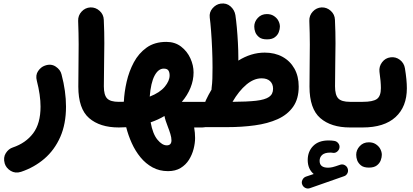

<svg xmlns="http://www.w3.org/2000/svg" viewBox="-20 -686 2394 1112"><path d="M239.3 -305.7Q274.9 -318.8 302.5 -300.5Q330.1 -282.2 336.4 -254.9Q362.3 -157.2 362.3 -68.4Q362.3 31.7 329.1 107.2Q295.9 182.6 237.1 233.2Q178.2 283.7 102.1 309.1Q68.8 319.8 42.2 303.7Q15.6 287.6 7.3 260.7Q-2.4 226.1 13.7 200.9Q29.8 175.8 54.2 168Q129.4 142.6 172.1 85.9Q214.8 29.3 214.8 -68.4Q214.8 -134.8 193.4 -217.8Q184.6 -251 200.7 -274.4Q216.8 -297.9 239.3 -305.7Z M433.6 -184.1Q433.6 -249 434.6 -307.9Q435.5 -366.7 435.5 -428.7Q435.5 -490.7 432.6 -565.4Q431.6 -596.2 452.6 -618.9Q473.6 -641.6 503.9 -643.1Q534.2 -644 557.1 -623Q580.1 -602.1 581.1 -571.3Q584.5 -498 584.2 -435.3Q584 -372.6 582.8 -312.5Q581.5 -252.4 581.5 -186Q581.5 -135.7 600.3 -116Q619.1 -96.2 668 -96.2H668.5Q699.2 -96.2 720.7 -74.5Q742.2 -52.7 742.2 -22Q742.2 8.3 720.7 30.3Q699.2 52.2 668.5 52.2H668Q558.6 52.2 496.1 -2Q433.6 -56.2 433.6 -184.1Z M594.2 -22Q594.2 -52.7 616.2 -74.5Q638.2 -96.2 668.5 -96.2Q683.1 -96.2 697.3 -96.7Q699.7 -151.9 713.4 -212.2Q727.1 -272.5 755.1 -325Q783.2 -377.4 829.3 -410.4Q875.5 -443.4 943.4 -443.4Q993.2 -443.4 1028.6 -416.3Q1064 -389.2 1082.5 -348.4Q1101.1 -307.6 1101.1 -266.6Q1101.1 -221.7 1083.5 -178Q1065.9 -134.3 1033.2 -96.2H1151.9Q1182.6 -96.2 1204.1 -74.5Q1225.6 -52.7 1225.6 -22Q1225.6 8.3 1204.1 30.3Q1182.6 52.2 1151.9 52.2H1104.5Q1109.9 83.5 1109.9 113.3Q1109.9 143.1 1101.3 176.5Q1092.8 210 1074.5 239.3Q1056.2 268.6 1026.1 286.9Q996.1 305.2 953.1 305.2Q903.3 305.2 863.5 283.4Q823.7 261.7 793.7 225.1Q763.7 188.5 743.2 143.1Q722.7 97.7 710.9 50.8Q689.9 52.2 668.5 52.2Q638.2 52.2 616.2 30.3Q594.2 8.3 594.2 -22ZM928.2 -288.6Q897 -288.6 875.2 -247.8Q853.5 -207 847.2 -126.5Q905.8 -149.4 934.1 -183.6Q962.4 -217.8 962.4 -249Q962.4 -267.1 955.3 -277.8Q948.2 -288.6 928.2 -288.6ZM951.7 46.9Q945.3 30.3 939.9 14.2Q934.6 -2 932.6 -14.2Q895.5 7.8 852.5 22.5Q864.7 89.8 891.8 122.8Q918.9 155.8 945.8 155.8Q973.1 155.8 973.1 126.5Q973.1 110.8 966.6 89.4Q960 67.9 951.7 46.9Z M1078.1 -22.5Q1078.1 -52.7 1099.9 -74.5Q1121.6 -96.2 1151.9 -96.2H1168.9Q1170.4 -101.1 1172.4 -105.5Q1187.5 -137.7 1205.1 -167Q1205.1 -172.4 1205.6 -176.8Q1209 -201.2 1210 -230.5Q1210.9 -259.8 1210.9 -294.9Q1210.9 -348.1 1208.5 -403.8Q1206.1 -459.5 1202.4 -507.3Q1198.7 -555.2 1194.8 -584.5Q1190.9 -614.7 1210.9 -637.9Q1231 -661.1 1257.8 -665Q1291.5 -669.9 1314.9 -649.2Q1338.4 -628.4 1343.3 -598.6Q1347.7 -569.3 1351.6 -526.9Q1355.5 -484.4 1357.9 -438.5Q1360.4 -392.6 1360.4 -352.5Q1360.4 -343.8 1360.4 -335Q1396 -357.4 1434.6 -369.4Q1473.1 -381.3 1513.2 -381.3Q1571.3 -381.3 1615.7 -357.2Q1660.2 -333 1685.1 -288.8Q1710 -244.6 1710 -184.6Q1710 -113.3 1677.5 -67.4Q1645 -21.5 1587.9 4.2Q1530.8 29.8 1455.8 40Q1380.9 50.3 1296.4 50.3H1151.9Q1121.6 50.3 1099.9 28.8Q1078.1 7.3 1078.1 -22.5ZM1495.1 -232.4Q1450.2 -232.4 1406.7 -195.8Q1363.3 -159.2 1326.7 -96.2Q1411.6 -96.7 1463.1 -102.5Q1514.6 -108.4 1538.1 -124.5Q1561.5 -140.6 1561.5 -171.9Q1561.5 -199.7 1544.2 -216.1Q1526.9 -232.4 1495.1 -232.4ZM1452.6 -532.2Q1452.6 -560.1 1473.1 -582.3Q1493.7 -604.5 1525.4 -604.5Q1548.3 -604.5 1564.2 -594.7Q1580.1 -585 1589.4 -570.8Q1601.1 -551.3 1601.1 -532.2Q1601.1 -517.6 1594.7 -500.2Q1588.4 -482.9 1572 -470.5Q1555.7 -458 1526.4 -458Q1496.1 -458 1480.5 -470.7Q1464.8 -483.4 1458.5 -500Q1452.6 -516.1 1452.6 -532.2Z M1730 381.8Q1725.1 369.1 1731.7 355.5Q1738.3 341.8 1752 336.9L1796.9 321.8Q1762.2 292.5 1762.2 240.7Q1762.2 191.4 1793.7 159.4Q1825.2 127.4 1882.8 127.4Q1900.9 127.4 1915.5 129.9Q1929.7 131.8 1938.7 143.1Q1947.8 154.3 1946.3 168Q1944.8 181.6 1933.6 191.4Q1922.4 201.2 1908.2 199.2Q1902.3 197.8 1892.6 197.8Q1860.8 197.8 1845.9 211.2Q1831.1 224.6 1831.1 245.6Q1831.1 285.2 1879.9 285.2Q1892.6 285.2 1906.2 282Q1919.9 278.8 1950.2 268.1Q1964.4 263.2 1977.8 271Q1991.2 278.8 1994.6 293.5Q1998 306.6 1991.5 318.6Q1984.9 330.6 1972.7 334.5L1774.9 403.8Q1761.2 408.7 1748 402.1Q1734.9 395.5 1730 381.8ZM1772.5 -184.1Q1772.5 -249 1773.4 -307.9Q1774.4 -366.7 1774.4 -428.7Q1774.4 -490.7 1771.5 -565.4Q1770.5 -596.2 1791.5 -618.9Q1812.5 -641.6 1842.8 -643.1Q1873 -644 1896 -623Q1918.9 -602.1 1919.9 -571.3Q1923.3 -498 1923.1 -435.3Q1922.9 -372.6 1921.6 -312.5Q1920.4 -252.4 1920.4 -186Q1920.4 -135.7 1939.2 -116Q1958 -96.2 2006.8 -96.2H2007.3Q2038.1 -96.2 2059.6 -74.5Q2081.1 -52.7 2081.1 -22Q2081.1 8.3 2059.6 30.3Q2038.1 52.2 2007.3 52.2H2006.8Q1897.5 52.2 1835 -2Q1772.5 -56.2 1772.5 -184.1Z M1932.6 -22Q1932.6 -52.7 1954.8 -74.5Q1977.1 -96.2 2007.3 -96.2H2080.6Q2111.3 -96.2 2133.3 -74.5Q2155.3 -52.7 2155.3 -22Q2155.3 8.3 2133.3 30.3Q2111.3 52.2 2080.6 52.2H2007.3Q1977.1 52.2 1954.8 30.3Q1932.6 8.3 1932.6 -22Z M2006.3 -22Q2006.3 -52.7 2028.3 -74.5Q2050.3 -96.2 2080.6 -96.2Q2139.2 -96.2 2162.6 -112.5Q2186 -128.9 2186 -175.8Q2186 -212.4 2177.7 -270.5Q2174.3 -300.8 2192.9 -325.4Q2211.4 -350.1 2241.7 -354Q2272 -357.9 2296.1 -339.4Q2320.3 -320.8 2325.2 -290.5Q2336.4 -222.7 2336.4 -174.8Q2336.4 -67.9 2270.8 -7.8Q2205.1 52.2 2080.6 52.2Q2050.3 52.2 2028.3 30.3Q2006.3 8.3 2006.3 -22ZM2043 210.4Q2043 182.6 2063.5 160.4Q2084 138.2 2115.7 138.2Q2138.7 138.2 2154.5 147.9Q2170.4 157.7 2179.7 171.9Q2191.4 191.4 2191.4 210.4Q2191.4 225.1 2185.1 242.4Q2178.7 259.8 2162.4 272.2Q2146 284.7 2116.7 284.7Q2086.4 284.7 2070.8 272Q2055.2 259.3 2048.8 242.7Q2043 226.6 2043 210.4Z"/></svg>

Font: Mikhak-DS2-FD ExtraBold
Style: Regular
Weight: 800
Designer: Amin Abedi
Version: Version 3.2